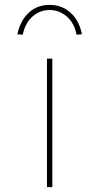

<svg xmlns="http://www.w3.org/2000/svg" viewBox="-20 -765 410 785"><path d="M172 0V-525H194V0ZM73 -623 51 -625Q63 -681 97.5 -713Q132 -745 183 -745Q233 -745 268.5 -713Q304 -681 315 -625L293 -623Q284 -671 253 -697.5Q222 -724 183 -724Q143 -724 113 -697.5Q83 -671 73 -623Z"/></svg>

Font: Lexend Tera Thin
Style: Regular
Weight: 250
Version: Version 1.007